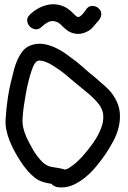

<svg xmlns="http://www.w3.org/2000/svg" viewBox="-20 -869 586 882"><path d="M146.5 -47.9Q124 -64.5 106 -85.4Q87.9 -106.4 73.2 -129.9Q59.6 -150.4 46.9 -173.8Q34.2 -197.3 24.4 -221.7Q14.6 -246.1 9.3 -271.5Q3.9 -296.9 5.9 -322.3Q8.8 -372.1 16.1 -420.4Q23.4 -468.8 36.1 -515.6Q40 -533.2 45.9 -554.7Q51.8 -576.2 61 -596.2Q70.3 -616.2 83 -632.8Q95.7 -649.4 115.2 -658.2Q144.5 -670.9 173.8 -667.5Q203.1 -664.1 231 -651.4Q258.8 -638.7 284.2 -620.6Q309.6 -602.5 332 -585Q352.5 -568.4 372.6 -550.3Q392.6 -532.2 414.1 -515.6Q439.5 -493.2 465.3 -470.7Q491.2 -448.2 507.8 -418.9Q527.3 -385.7 530.3 -352.1Q533.2 -318.4 525.4 -285.6Q517.6 -252.9 501 -221.7Q484.4 -190.4 464.8 -161.1Q447.3 -135.7 424.3 -107.4Q401.4 -79.1 373.5 -55.7Q345.7 -32.2 314 -18.6Q282.2 -4.9 247.1 -8.8Q226.6 -11.7 216.8 -24.4Q198.2 -27.3 180.7 -32.2Q163.1 -37.1 146.5 -47.9ZM84 -329.1Q82 -304.7 86.4 -284.2Q90.8 -263.7 101.6 -238.3Q115.2 -210 131.8 -181.2Q148.4 -152.3 170.9 -128.9Q190.4 -107.4 215.8 -102.5Q232.4 -99.6 248 -97.2Q263.7 -94.7 279.3 -89.8Q285.2 -91.8 291 -94.2Q296.9 -96.7 302.7 -101.6Q319.3 -112.3 333 -125Q346.7 -137.7 359.4 -151.4Q383.8 -178.7 406.7 -210.9Q429.7 -243.2 443.4 -277.3Q457 -311.5 454.1 -341.8Q451.2 -372.1 425.8 -400.4Q402.3 -426.8 374.5 -448.7Q346.7 -470.7 320.3 -493.2Q297.9 -512.7 276.4 -530.3Q254.9 -547.9 229.5 -563.5Q206.1 -579.1 183.6 -586.9Q180.7 -587.9 178.2 -588.4Q175.8 -588.9 172.9 -589.8L158.2 -590.8Q150.4 -588.9 148.4 -586.9Q141.6 -579.1 140.6 -579.1Q133.8 -567.4 131.8 -562.5Q129.9 -557.6 126 -546.9Q116.2 -518.6 109.4 -489.7Q102.5 -460.9 97.7 -432.6Q92.8 -404.3 89.4 -380.9Q85.9 -357.4 84 -329.1ZM368.2 -718.8Q347.7 -710.9 325.7 -714.4Q303.7 -717.8 286.1 -731.4Q272.5 -742.2 259.8 -755.4Q247.1 -768.6 229.5 -771.5Q212.9 -774.4 197.8 -765.6Q182.6 -756.8 171.9 -746.1Q158.2 -732.4 143.1 -734.4Q127.9 -736.3 117.7 -746.6Q107.4 -756.8 105 -772Q102.5 -787.1 116.2 -800.8Q132.8 -817.4 153.3 -829.1Q173.8 -840.8 196.8 -846.2Q219.7 -851.6 242.7 -848.1Q265.6 -844.7 287.1 -832Q305.7 -819.3 319.3 -804.7Q324.2 -799.8 328.1 -796.4Q332 -793 336.9 -791Q342.8 -790 348.6 -794.4Q354.5 -798.8 360.4 -805.2Q366.2 -811.5 371.1 -818.8Q376 -826.2 378.9 -830.1Q389.6 -842.8 406.2 -841.8Q422.9 -840.8 433.6 -830.1Q446.3 -818.4 445.3 -803.2Q444.3 -788.1 433.6 -775.4Q419.9 -758.8 405.3 -742.7Q390.6 -726.6 368.2 -718.8Z"/></svg>

Font: Schoolbell
Style: Regular
Weight: 400
Designer: Font Diner, Inc
Foundry: Font Diner, Inc
Version: Version 1.000